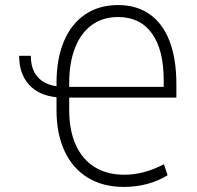

<svg xmlns="http://www.w3.org/2000/svg" viewBox="-20 -737 788 768"><path d="M206.1 -392.1V-405.3Q206.1 -501.5 235.6 -571.5Q265.1 -641.6 320.6 -679.2Q376 -716.8 452.1 -716.8Q526.4 -716.8 578.9 -679.9Q631.3 -643.1 658.4 -572Q685.5 -501 685.5 -400.4V-346.7H256.8V-296.9Q256.8 -215.8 283 -157.7Q309.1 -99.6 358.6 -68.8Q408.2 -38.1 476.6 -38.1Q556.2 -38.1 635.7 -80.1L650.4 -36.1Q613.8 -13.2 568.8 -1.2Q523.9 10.7 475.6 10.7Q392.1 10.7 331.5 -26.1Q271 -63 238.5 -132.1Q206.1 -201.2 206.1 -295.9V-348.1Q135.3 -355 95.9 -398.4Q56.6 -441.9 56.6 -513.7H103.5Q103 -461.9 129.6 -430.4Q156.2 -398.9 206.1 -392.1ZM634.8 -389.6V-416Q634.8 -538.1 587.6 -603.5Q540.5 -668.9 452.1 -668.9Q391.6 -668.9 347.7 -637.2Q303.7 -605.5 280.3 -545.9Q256.8 -486.3 256.8 -404.3V-389.6Z"/></svg>

Font: Pretendard JP ExtraLight
Style: Regular
Weight: 200
Designer: Base glyphs from Inter by Rasmus Andersson; Hangeul glyphs from Noto Sans CJK(Source Han Sans) by Jang Soo-young and Kan
Foundry: Kil Hyung-jin
Version: Version 1.309